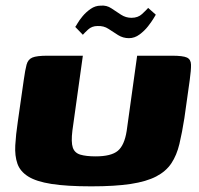

<svg xmlns="http://www.w3.org/2000/svg" viewBox="-20 -657 705 679"><path d="M632 -239Q624 -188 614.5 -148Q605 -108 586 -79.5Q567 -51 532.5 -33Q498 -15 442.5 -6.5Q387 2 303 2Q216 2 162 -6.5Q108 -15 79.5 -33Q51 -51 41.5 -78.5Q32 -106 34 -143Q36 -180 43 -227L64 -374Q69 -410 74 -428.5Q79 -447 94.5 -453.5Q110 -460 148 -460H273L236 -195Q231 -154 237.5 -135Q244 -116 264.5 -110Q285 -104 318 -104Q373 -104 396.5 -123.5Q420 -143 428 -194L465 -460H588Q627 -460 641 -453.5Q655 -447 655.5 -428.5Q656 -410 651 -374ZM436 -522Q415 -522 397.5 -533Q380 -544 363.5 -555Q347 -566 325 -565Q305 -565 291.5 -552.5Q278 -540 273 -534L246 -562Q247 -562 253.5 -573.5Q260 -585 272 -599.5Q284 -614 300.5 -625.5Q317 -637 336 -637Q357 -639 374 -627.5Q391 -616 408 -605Q425 -594 445 -594Q468 -594 482.5 -607.5Q497 -621 504 -629L531 -605Q531 -605 523.5 -592.5Q516 -580 503.5 -564Q491 -548 473.5 -535Q456 -522 436 -522Z"/></svg>

Font: Genos ExtraBold
Style: Italic
Weight: 800
Italic angle: -8°
Version: Version 1.010